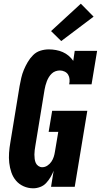

<svg xmlns="http://www.w3.org/2000/svg" viewBox="-20 -1010 545 1038"><path d="M160 8Q132 8 107.5 -3Q83 -14 66.5 -33.5Q50 -53 41.5 -78Q33 -103 30 -129.5Q27 -156 29 -184Q31 -212 36 -240L86 -545Q90 -567 95 -589Q100 -611 109 -632.5Q118 -654 130 -674.5Q142 -695 159 -712Q176 -729 198.5 -736Q221 -743 244 -743Q263 -743 282.5 -739.5Q302 -736 319 -728.5Q336 -721 350.5 -709Q365 -697 376 -681L384 -735H505L475 -554H354Q357 -568 356 -581.5Q355 -595 348.5 -606Q342 -617 329.5 -623Q317 -629 304 -629Q292 -629 280.5 -625Q269 -621 260 -612.5Q251 -604 244.5 -593.5Q238 -583 233.5 -571.5Q229 -560 226 -548.5Q223 -537 221 -526L171 -221Q169 -209 167.5 -197.5Q166 -186 166 -174Q166 -162 167.5 -150.5Q169 -139 173.5 -129Q178 -119 187.5 -112.5Q197 -106 208 -106Q223 -106 236 -114.5Q249 -123 257.5 -135.5Q266 -148 270.5 -162Q275 -176 277 -190L295 -297H243L262 -411H452L384 0H256L270 -87Q263 -69 253 -52Q243 -35 229.5 -20.5Q216 -6 197 1Q178 8 160 8ZM311 -788 256 -842 417 -990 486 -920Z"/></svg>

Font: Iosevka Curly Slab HvObl
Style: Regular
Weight: 900
Italic angle: -9°
Monospace: yes
Designer: Belleve Invis
Foundry: Belleve Invis
Version: Version 11.1.0; ttfautohint (v1.8.3)